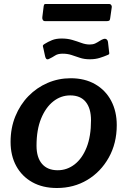

<svg xmlns="http://www.w3.org/2000/svg" viewBox="-20 -932 639 962"><path d="M265 10Q194 10 142 -19Q90 -48 61.5 -100Q33 -152 33 -221Q33 -291 57 -349.5Q81 -408 122.5 -450.5Q164 -493 218.5 -516.5Q273 -540 334 -540Q405 -540 457 -510Q509 -480 537 -427Q565 -374 565 -305Q565 -214 525 -142.5Q485 -71 417.5 -30.5Q350 10 265 10ZM269 -79Q316 -79 354 -108.5Q392 -138 414 -193.5Q436 -249 436 -329Q436 -389 409.5 -421.5Q383 -454 332 -454Q285 -454 247 -424Q209 -394 186 -338Q163 -282 163 -202Q163 -143 190.5 -111Q218 -79 269 -79ZM518 -656Q502 -649 480 -642Q458 -635 430 -635Q402 -635 380 -642.5Q358 -650 338 -656.5Q318 -663 294 -663Q270 -663 256.5 -654Q243 -645 224 -636Q216 -633 212 -637Q208 -641 206 -650L198 -687Q197 -694 195 -699.5Q193 -705 202 -711Q221 -723 241 -731Q261 -739 289 -739Q318 -739 342 -732Q366 -725 387.5 -717Q409 -709 430 -709Q446 -709 457.5 -714.5Q469 -720 479.5 -727Q490 -734 500 -737Q509 -739 514.5 -734.5Q520 -730 521 -722L526 -678Q527 -672 527.5 -665.5Q528 -659 518 -656ZM540 -896 532 -840Q531 -831 527 -828.5Q523 -826 512 -826H207Q198 -826 194.5 -832Q191 -838 192 -846L199 -902Q201 -909 202.5 -910.5Q204 -912 209 -912H528Q534 -912 537.5 -906.5Q541 -901 540 -896Z"/></svg>

Font: Libre Franklin SemiBold
Style: Italic
Weight: 600
Italic angle: -8°
Designer: Pablo Impallari, Rodrigo Fuenzalida, Nhung Nguyen
Foundry: Impallari Type
Version: Version 3.000